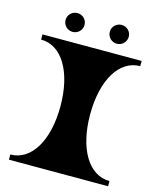

<svg xmlns="http://www.w3.org/2000/svg" viewBox="-125 -948 855 1036"><g transform="rotate(15 302.0 -430.0)"><path d="M231 -808C231 -837 207 -860 178 -860C149 -860 125 -837 125 -808C125 -778 149 -755 178 -755C207 -755 231 -778 231 -808ZM478 -808C478 -837 454 -860 425 -860C396 -860 372 -837 372 -808C372 -778 396 -755 425 -755C454 -755 478 -778 478 -808ZM579 0V-29C463 -29 385 -157 385 -350C385 -543 463 -671 579 -671V-700H25V-671C141 -671 219 -543 219 -350C219 -157 141 -29 25 -29V0Z"/></g></svg>

Font: Ouroboros
Style: Regular
Weight: 400
Designer: Ariel Martín Pérez
Foundry: Velvetyne Type Foundry
Version: Version 2.001;hotconv 1.0.109;makeotfexe 2.5.65596